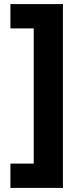

<svg xmlns="http://www.w3.org/2000/svg" viewBox="-20 -770 400 940"><path d="M31 31H145V-631H31V-750H288V150H31Z"/></svg>

Font: 
Style: 㨦
Weight: 700
Designer: A.Korolkova, Vitaly Kuzmin
Foundry: ParaType Ltd
Version: Version 2.000